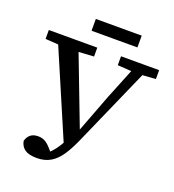

<svg xmlns="http://www.w3.org/2000/svg" viewBox="-155 -941 1013 1117"><g transform="rotate(20 352.0 -382.0)"><path d="M94 -11Q101 -37 118.5 -51Q136 -65 165 -65Q196 -65 218.5 -48Q241 -31 273 11L230 16L253 2Q272 -15 290 -39Q308 -63 326.5 -98Q345 -133 366 -183H378L468 -420L568 -667H639L398 -121Q373 -65 346 -25Q319 15 283.5 36Q248 57 199 57Q149 57 124.5 39.5Q100 22 94 -11ZM11 -612V-667H311V-612L180 -604H129ZM458 -612V-667H694V-612L594 -605H564ZM326 -58 65 -667H194L384 -170ZM246 -748V-821H530V-748Z"/></g></svg>

Font: Source Serif 4 Medium
Style: Regular
Weight: 500
Designer: Frank Grießhammer
Foundry: Adobe Systems Incorporated
Version: Version 4.004;hotconv 1.0.116;makeotfexe 2.5.65601